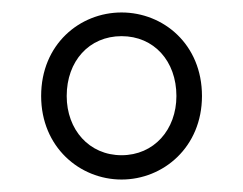

<svg xmlns="http://www.w3.org/2000/svg" viewBox="-20 -778 390 308"><path d="M175 -490C242 -490 304 -542 304 -624C304 -707 242 -758 175 -758C108 -758 46 -707 46 -624C46 -542 108 -490 175 -490ZM175 -529C123 -529 87 -570 87 -624C87 -680 123 -720 175 -720C227 -720 263 -680 263 -624C263 -570 227 -529 175 -529Z"/></svg>

Font: Noto Sans CJK SC Light
Style: Regular
Weight: 300
Designer: Ryoko NISHIZUKA 西塚涼子 (kana, bopomofo & ideographs); Paul D. Hunt (Latin, Greek & Cyrillic); Sandoll Communications 산돌커뮤니
Foundry: Adobe
Version: Version 2.004;hotconv 1.0.118;makeotfexe 2.5.65603